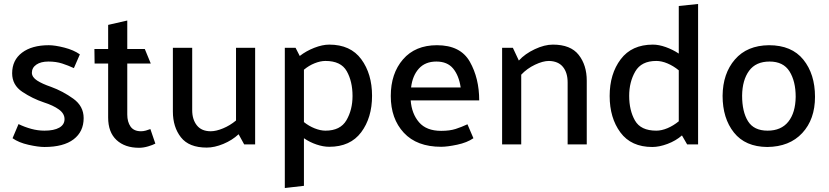

<svg xmlns="http://www.w3.org/2000/svg" viewBox="-20 -725 4160 964"><path d="M351 -383Q323 -396 292.5 -406Q262 -416 223 -416Q185 -416 162.5 -400.5Q140 -385 140 -359Q141 -337 166.5 -320.5Q192 -304 236 -289Q296 -267 348 -229.5Q400 -192 400 -132Q400 -64 349.5 -25.5Q299 13 203 13Q172 13 123 2Q74 -9 43 -31L73 -102Q104 -87 137 -78Q170 -69 203 -69Q251 -69 277.5 -84Q304 -99 304 -127Q304 -155 275.5 -175.5Q247 -196 200 -211Q143 -230 92 -264Q41 -298 41 -357Q41 -423 90.5 -460.5Q140 -498 225 -498Q256 -498 303 -486Q350 -474 381 -452Z M760 -4Q747 3 723.5 10Q700 17 678 17Q607 17 565 -22Q523 -61 523 -135V-406H455L454 -479H523V-600L619 -622V-479H707L737 -406H619V-150Q619 -113 635.5 -89.5Q652 -66 688 -66Q700 -66 712.5 -69.5Q725 -73 735 -77Z M1178 -51Q1146 -21 1101.5 -2.5Q1057 16 1018 16Q929 16 888.5 -35.5Q848 -87 848 -165V-485H945V-172Q945 -125 968.5 -95.5Q992 -66 1038 -66Q1065 -66 1100 -80.5Q1135 -95 1165 -120V-485H1261V0H1206Z M1506 -112Q1531 -92 1560 -80.5Q1589 -69 1614 -69Q1689 -69 1719.5 -121.5Q1750 -174 1750 -243Q1750 -316 1721 -367.5Q1692 -419 1614 -419Q1589 -419 1560 -407.5Q1531 -396 1506 -375ZM1410 219V-485H1464L1485 -444Q1517 -469 1558 -485Q1599 -501 1633 -501Q1740 -501 1794 -427.5Q1848 -354 1848 -244Q1848 -134 1793.5 -61Q1739 12 1633 12Q1603 12 1569 0.5Q1535 -11 1506 -31V208Z M2386 -221H2042Q2047 -154 2084 -111Q2121 -68 2195 -68Q2238 -68 2267.5 -77.5Q2297 -87 2327 -101L2357 -31Q2325 -9 2275.5 1.5Q2226 12 2195 12Q2073 12 2007.5 -58.5Q1942 -129 1942 -243Q1942 -356 2003.5 -427Q2065 -498 2174 -498Q2292 -498 2339 -415Q2386 -332 2386 -221ZM2293 -286Q2284 -346 2255 -381Q2226 -416 2171 -416Q2115 -416 2083 -380.5Q2051 -345 2044 -286Z M2585 -421Q2616 -455 2665 -478Q2714 -501 2756 -501Q2845 -501 2885.5 -449.5Q2926 -398 2926 -320V0H2830V-311Q2830 -360 2806.5 -389Q2783 -418 2736 -419Q2706 -419 2666 -400Q2626 -381 2597 -350V0H2501V-485H2555Z M3275 -419Q3200 -419 3169.5 -366Q3139 -313 3139 -244Q3139 -171 3168 -120Q3197 -69 3275 -69Q3302 -69 3331.5 -81.5Q3361 -94 3388 -116V-372Q3361 -394 3331.5 -406.5Q3302 -419 3275 -419ZM3485 -705V0H3430L3404 -45Q3373 -18 3331.5 -2.5Q3290 13 3255 13Q3149 13 3095 -60Q3041 -133 3041 -243Q3041 -354 3096.5 -427.5Q3152 -501 3258 -501Q3288 -501 3323 -488.5Q3358 -476 3388 -456V-695Z M3832 13Q3722 12 3665 -59.5Q3608 -131 3608 -244Q3609 -356 3670 -426.5Q3731 -497 3841 -498Q3955 -498 4013.5 -425.5Q4072 -353 4072 -239Q4072 -126 4008 -57Q3944 12 3832 13ZM3975 -239Q3975 -317 3944 -366.5Q3913 -416 3844 -416Q3775 -416 3741 -369.5Q3707 -323 3706 -245Q3706 -164 3735.5 -116.5Q3765 -69 3834 -69Q3902 -69 3938 -114Q3974 -159 3975 -239Z"/></svg>

Font: Palanquin Medium
Style: Regular
Weight: 500
Designer: Pria Ravichandran
Version: Version 1.0.4